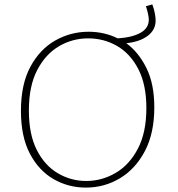

<svg xmlns="http://www.w3.org/2000/svg" viewBox="-20 -844 806 871"><path d="M369 7Q290 7 223 -31.5Q156 -70 115.5 -147Q75 -224 75 -341Q75 -462 118 -541.5Q161 -621 231 -660.5Q301 -700 382 -700Q453 -700 514 -670Q579 -674 617 -695Q655 -716 655 -755Q655 -765 651.5 -781Q648 -797 642 -816L671 -824Q679 -802 682.5 -783.5Q686 -765 686 -751Q686 -708 649.5 -681Q613 -654 553 -648Q609 -607 644.5 -535Q680 -463 680 -357Q680 -240 637.5 -159Q595 -78 524.5 -35.5Q454 7 369 7ZM371 -23Q442 -23 504.5 -59.5Q567 -96 605.5 -169.5Q644 -243 644 -354Q644 -460 607.5 -530.5Q571 -601 511 -635.5Q451 -670 380 -670Q309 -670 248 -634.5Q187 -599 149 -526.5Q111 -454 111 -343Q111 -234 147 -163.5Q183 -93 242.5 -58Q302 -23 371 -23Z"/></svg>

Font: Bitter ExtraLight
Style: Regular
Weight: 200
Designer: Sol Matas, and Bitter project Authors
Foundry: Sol Matas
Version: Version 2.001